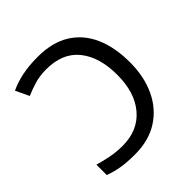

<svg xmlns="http://www.w3.org/2000/svg" viewBox="-195 -868 1022 1022"><g transform="rotate(-45 316.0 -357.0)"><path d="M243 10Q184 10 141.5 3Q99 -4 59 -19V-97Q100 -85 141.5 -77Q183 -69 229 -69Q344 -69 410 -146Q476 -223 476 -357Q476 -490 414 -567.5Q352 -645 229 -645Q181 -645 140.5 -633Q100 -621 67 -606L31 -682Q72 -702 125 -713Q178 -724 243 -724Q353 -724 425.5 -679Q498 -634 534.5 -551.5Q571 -469 571 -356Q571 -248 532 -165.5Q493 -83 420 -36.5Q347 10 243 10Z"/></g></svg>

Font: Noto Sans IKEA
Style: Regular
Weight: 400
Designer: Monotype Design Team
Foundry: Monotype Imaging Inc.
Version: Version 2.001